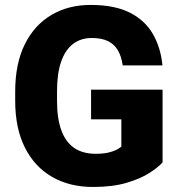

<svg xmlns="http://www.w3.org/2000/svg" viewBox="-20 -741 722 771"><path d="M632.8 -88.9Q615.2 -68.8 579.1 -45.9Q543 -22.9 487.3 -6.6Q431.6 9.8 353.5 9.8Q259.8 9.8 189.5 -30.5Q119.1 -70.8 80.1 -148.2Q41 -225.6 41 -336.4V-373.5Q41 -484.9 79.3 -562.5Q117.7 -640.1 186 -680.7Q254.4 -721.2 343.8 -721.2Q439.9 -721.2 501 -690.4Q562 -659.7 593.8 -604.7Q625.5 -549.8 632.3 -478.5H472.7Q467.8 -513.7 453.9 -538.1Q439.9 -562.5 414.6 -575.4Q389.2 -588.4 348.6 -588.4Q304.7 -588.4 273.4 -564.7Q242.2 -541 225.6 -493.7Q209 -446.3 209 -374.5V-336.4Q209 -265.6 226.1 -218.3Q243.2 -170.9 277.6 -147.2Q312 -123.5 364.3 -123.5Q394.5 -123.5 414.6 -128.2Q434.6 -132.8 447.5 -139.4Q460.4 -146 467.3 -152.3V-261.7H345.7V-380.9H632.8Z"/></svg>

Font: Heebo ExtraBold
Style: Regular
Weight: 800
Designer: Oded Ezer
Foundry: Ezer Type House
Version: Version 3.100